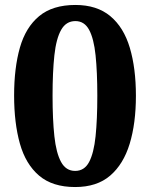

<svg xmlns="http://www.w3.org/2000/svg" viewBox="-20 -744 605 774"><path d="M282.9 10Q191.6 10 137.6 -36Q83.6 -82 60.2 -165Q36.9 -248 36.9 -359Q36.9 -470 60.2 -552Q83.6 -634 137.9 -679Q192.2 -724 283.9 -724Q370.6 -724 424.6 -679Q478.7 -634 503.3 -551.5Q527.9 -469 527.9 -358Q527.9 -247 502.8 -164.5Q477.7 -82 424.1 -36Q370.6 10 282.9 10ZM282.9 -55Q320.3 -55 339.3 -91.1Q358.3 -127.1 365.3 -194.8Q372.3 -262.5 372.3 -358Q372.3 -453.5 365.3 -520.9Q358.3 -588.3 339.3 -623.6Q320.3 -659 283.9 -659Q246.5 -659 226.5 -623.6Q206.5 -588.3 199.2 -520.9Q191.9 -453.5 191.9 -358Q191.9 -262.5 199.2 -194.8Q206.5 -127.1 226.2 -91.1Q245.9 -55 282.9 -55Z"/></svg>

Font: Noto Serif Lao
Style: Regular
Weight: 400
Designer: Monotype Design Team
Foundry: Monotype Imaging Inc.
Version: Version 2.003